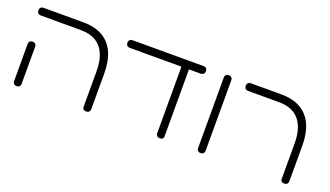

<svg xmlns="http://www.w3.org/2000/svg" viewBox="-59 -969 2349 1368"><g transform="rotate(20 1115.0 -285.0)"><path d="M627 10Q618 10 611.5 7.5Q605 5 601.5 -0.5Q598 -6 598 -13V-283Q598 -362 575 -415Q552 -468 506.5 -495Q461 -522 393 -522H90Q80 -522 73.5 -525.5Q67 -529 63.5 -535.5Q60 -542 60 -551Q60 -561 63.5 -567Q67 -573 73.5 -576.5Q80 -580 89 -580H390Q477 -580 536 -546.5Q595 -513 625 -448Q655 -383 655 -286V-20Q655 -10 652 -3.5Q649 3 642.5 6.5Q636 10 627 10ZM98 10Q89 10 83 6.5Q77 3 73.5 -3.5Q70 -10 70 -19V-299Q70 -308 73.5 -314.5Q77 -321 83.5 -324Q90 -327 99 -327Q108 -327 114.5 -323.5Q121 -320 124 -314Q127 -308 127 -298V-18Q127 -9 123.5 -3Q120 3 114 6.5Q108 10 98 10Z M765 -522Q755 -522 748.5 -525.5Q742 -529 738.5 -535.5Q735 -542 735 -551Q735 -561 738.5 -567Q742 -573 748.5 -576.5Q755 -580 764 -580H1301Q1311 -580 1317 -576.5Q1323 -573 1326.5 -567Q1330 -561 1330 -551Q1330 -542 1326.5 -535.5Q1323 -529 1316.5 -525.5Q1310 -522 1300 -522ZM1183 10Q1174 10 1168 6.5Q1162 3 1158.5 -3.5Q1155 -10 1155 -20V-523H1212V-13Q1212 -6 1208.5 -0.5Q1205 5 1199 7.5Q1193 10 1183 10Z M1493 10Q1484 10 1478 6.5Q1472 3 1468.5 -3.5Q1465 -10 1465 -19V-552Q1465 -561 1468.5 -567.5Q1472 -574 1478.5 -577Q1485 -580 1494 -580Q1503 -580 1509.5 -576.5Q1516 -573 1519 -567Q1522 -561 1522 -551V-18Q1522 -9 1518.5 -3Q1515 3 1509 6.5Q1503 10 1493 10Z M2129 10Q2120 10 2113.5 7.5Q2107 5 2103.5 -0.5Q2100 -6 2100 -13V-283Q2100 -342 2087 -386.5Q2074 -431 2048 -461.5Q2022 -492 1984 -507Q1946 -522 1895 -522H1662Q1652 -522 1645.5 -525.5Q1639 -529 1635.5 -535.5Q1632 -542 1632 -551Q1632 -561 1635.5 -567Q1639 -573 1645.5 -576.5Q1652 -580 1661 -580H1892Q1957 -580 2006.5 -561Q2056 -542 2089.5 -505Q2123 -468 2140 -413Q2157 -358 2157 -286V-20Q2157 -10 2154 -3.5Q2151 3 2144.5 6.5Q2138 10 2129 10Z"/></g></svg>

Font: Fredoka SemiExpanded Light
Style: Regular
Weight: 300
Width: 6
Designer: Ben Nathan
Foundry: Milena B. Brandão, Ben Nathan
Version: Version 2.001